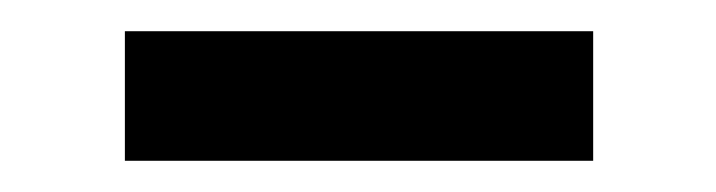

<svg xmlns="http://www.w3.org/2000/svg" viewBox="-20 -736 459 123"><path d="M60 -633V-716H360V-633Z"/></svg>

Font: YasnoRaleway
Style: Bold
Weight: 700
Designer: Matt McInerney, Pablo Impallari, Rodrigo Fuenzalida
Foundry: Matt McInerney, Pablo Impallari, Rodrigo Fuenzalida
Version: Version 4.026